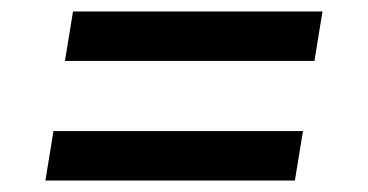

<svg xmlns="http://www.w3.org/2000/svg" viewBox="-20 -507 640 334"><path d="M527 -401H93L107 -487H541ZM59 -193 73 -279H507L493 -193Z"/></svg>

Font: Iosevka SmBd Ex Obl
Style: Regular
Weight: 600
Width: 7
Italic angle: -9°
Monospace: yes
Designer: Belleve Invis
Foundry: Belleve Invis
Version: Version 32.5.0; ttfautohint (v1.8.4)